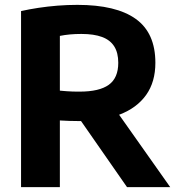

<svg xmlns="http://www.w3.org/2000/svg" viewBox="-20 -769 729 789"><path d="M66.5 0V-723.5Q100 -731 138 -736.8Q176 -742.5 216.5 -745.8Q257 -749 298 -749Q457.5 -749 538 -691.2Q618.5 -633.5 618.5 -511Q618.5 -432 580.5 -378.8Q542.5 -325.5 472.2 -298.5Q402 -271.5 304.5 -271.5Q282.5 -271.5 264 -272.2Q245.5 -273 226 -274V0ZM502 0 264 -342H438L679.5 0ZM307.5 -392.5Q388 -392.5 427 -420.5Q466 -448.5 466 -511Q466 -552 449.5 -578.2Q433 -604.5 399.5 -617Q366 -629.5 314.5 -629.5Q289 -629.5 267.5 -627.5Q246 -625.5 226 -621.5V-396.5Q240.5 -395.5 253.2 -394.2Q266 -393 279.2 -392.8Q292.5 -392.5 307.5 -392.5Z"/></svg>

Font: Encode Sans Condensed Thin
Style: Bold
Weight: 700
Version: Version 3.002